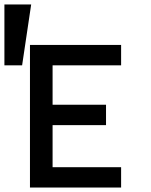

<svg xmlns="http://www.w3.org/2000/svg" viewBox="-110 -838 676 858"><path d="M29.3 -817.9 -11.2 -545.9H-90.3V-817.9ZM431.2 0H23.9V-637.2H431.2V-545.9H125V-370.1H363.8V-278.8H125V-90.8H431.2Z"/></svg>

Font: Anonymous Pro
Style: Bold
Weight: 700
Monospace: yes
Designer: Mark Simonson
Version: Version 1.003